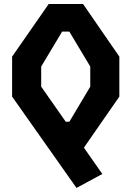

<svg xmlns="http://www.w3.org/2000/svg" viewBox="-20 -750 660 964"><path d="M40.8 -265V-465.8L224.6 -730H397L579.2 -465.8V-265L395.3 0H261.9L258.4 -138.8H328.2L433.2 -315V-415.8L328.2 -591.2H291.8L186.8 -415.8V-315L493.7 123.5L364.1 193.6Z"/></svg>

Font: Monaspace Krypton Var
Style: Regular
Weight: 400
Designer: Riley Cran and the Lettermatic Team
Version: Version 1.101 (Monaspace Krypton Var)